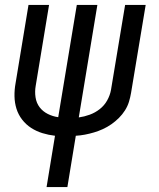

<svg xmlns="http://www.w3.org/2000/svg" viewBox="-20 -550 640 775"><path d="M168 205 202 -2Q176 -5 151.5 -12.5Q127 -20 106 -33.5Q85 -47 69.5 -67Q54 -87 46.5 -111Q39 -135 38.5 -161.5Q38 -188 43 -215L95 -530H178L124 -203Q120 -180 123.5 -157Q127 -134 140 -117Q153 -100 173 -90Q193 -80 215 -77L290 -530H373L298 -76Q320 -79 342 -87Q364 -95 382.5 -109.5Q401 -124 412.5 -144.5Q424 -165 428 -187L485 -530H568L509 -175Q506 -157 500.5 -139Q495 -121 484.5 -104.5Q474 -88 460 -74Q446 -60 429.5 -48.5Q413 -37 395.5 -29Q378 -21 359.5 -15.5Q341 -10 322.5 -6.5Q304 -3 286 -2L252 205Z"/></svg>

Font: Iosevka Curly Extended Oblique
Style: Regular
Weight: 400
Width: 7
Italic angle: -9°
Monospace: yes
Designer: Belleve Invis
Foundry: Belleve Invis
Version: Version 11.1.0; ttfautohint (v1.8.3)